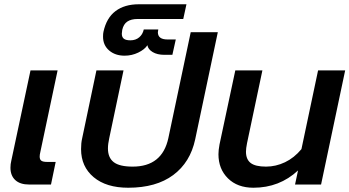

<svg xmlns="http://www.w3.org/2000/svg" viewBox="-20 -865 1638 900"><path d="M29 -79Q29 -96 33 -112L123 -535H250L169 -152Q166 -140 166 -131Q166 -117 174 -111.5Q182 -106 201 -106H241L219 0H117Q74 0 51.5 -21Q29 -42 29 -79Z M360 -166Q360 -195 365 -216L432 -535H559L492 -217Q486 -190 486 -169Q486 -126 513 -105Q540 -84 602 -84Q740 -84 769 -217L874 -714H1001L895 -212Q872 -104 792 -44.5Q712 15 581 15Q478 15 419 -34.5Q360 -84 360 -166Z M463 -693Q463 -708 465 -716Q479 -781 521.5 -813Q564 -845 631 -845H854L839 -776H625Q595 -776 577 -764Q559 -752 553 -725Q551 -711 551 -707Q551 -691 560.5 -683.5Q570 -676 591 -676Q616 -676 632.5 -690Q649 -704 654 -727H722Q720 -717 720 -714Q720 -680 765 -680H804L788 -608H751Q717 -608 695.5 -621Q674 -634 671 -653Q658 -633 628 -618.5Q598 -604 564 -604Q520 -604 491.5 -628.5Q463 -653 463 -693Z M1004 -142Q1004 -161 1009 -188L1083 -535H1210L1138 -194Q1133 -169 1133 -154Q1133 -118 1155 -101Q1177 -84 1227 -84Q1273 -84 1316 -104.5Q1359 -125 1393 -166L1471 -535H1598L1485 0H1363L1377 -66Q1290 15 1168 15Q1093 15 1048.5 -29Q1004 -73 1004 -142Z"/></svg>

Font: Prompt Medium
Style: Italic
Weight: 500
Italic angle: -12°
Designer: Katatrad Team
Foundry: CadsonDemak
Version: Version 1.001